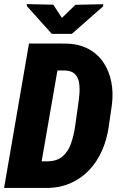

<svg xmlns="http://www.w3.org/2000/svg" viewBox="-24 -925 588 945"><path d="M198.7 0H62.5L86.9 -131.8L204.1 -130.9Q255.9 -130.4 284.2 -155.3Q312.5 -180.2 325.9 -219.7Q339.4 -259.3 345.7 -302.7L360.8 -411.1Q364.7 -435.1 366.9 -463.4Q369.1 -491.7 365.2 -517.3Q361.3 -543 345.5 -559.8Q329.6 -576.7 295.9 -578.1L160.6 -578.6L183.6 -710.9L301.8 -710.4Q364.7 -709 410.9 -684.3Q457 -659.7 485.1 -617.7Q513.2 -575.7 523.7 -522.5Q534.2 -469.2 526.9 -410.6L511.2 -301.8Q502.4 -238.8 478 -183.6Q453.6 -128.4 414.1 -86.9Q374.5 -45.4 320.3 -22.2Q266.1 1 198.7 0ZM281.7 -710.9 158.2 0H-3.9L118.7 -710.9ZM238.3 -901.9 280.8 -836.9 347.2 -901.4 483.9 -904.3V-894L329.6 -758.3H231L108.4 -895L107.9 -904.8Z"/></svg>

Font: Roboto Condensed Black
Style: Italic
Weight: 900
Italic angle: -12°
Designer: Christian Robertson
Foundry: Google
Version: Version 3.008; 2023